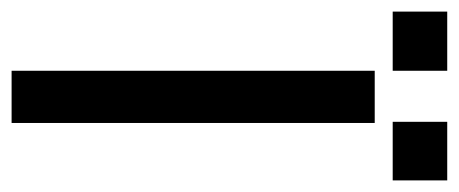

<svg xmlns="http://www.w3.org/2000/svg" viewBox="-292 -541 791 331"><g transform="rotate(90 103.5 -375.5)"><path d="M60 -626H150V0H60ZM148 -657V-751H249V-657ZM-42 -657V-751H60V-657Z"/></g></svg>

Font: Teko Regular
Style: Regular
Weight: 400
Designer: Manushi Parikh, Jonny Pinhorn
Foundry: Indian Type Foundry
Version: Version 1.105;PS 1.0;hotconv 1.0.78;makeotf.lib2.5.61930; tt